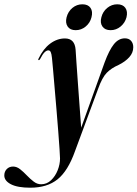

<svg xmlns="http://www.w3.org/2000/svg" viewBox="-155 -626 640 894"><path d="M332 -335Q353 -392 375 -419.8Q397 -447.5 426.5 -447.5Q445 -447.5 455.2 -436Q465.5 -424.5 465.5 -406Q465.5 -380.5 447 -359.8Q428.5 -339 397 -323.5Q363.5 -309 342 -287Q320.5 -265 301.5 -211.5L194 78.5Q161.5 170 113 209Q64.5 248 -14 248Q-73 248 -104 232Q-135 216 -135 191Q-135 173 -123.5 161.2Q-112 149.5 -94 149.5Q-77 149.5 -61.2 162Q-45.5 174.5 -30 190.8Q-14.5 207 1.8 219.5Q18 232 36.5 232Q63 232 82.8 213.2Q102.5 194.5 113.5 166.8Q124.5 139 124.5 112Q124.5 102 122.2 68Q120 34 116.2 -14.2Q112.5 -62.5 108 -115.8Q103.5 -169 99.2 -218.5Q95 -268 91.8 -304.8Q88.5 -341.5 87 -356Q85 -375.5 81.2 -383.5Q77.5 -391.5 70 -391.5Q61.5 -391.5 52.2 -382.2Q43 -373 32 -351.5Q28.5 -345.5 25.5 -346Q21 -347 24.5 -353Q46 -398.5 78.5 -422.8Q111 -447 147.5 -447Q193 -447 197 -395Q198 -377.5 201 -334Q204 -290.5 208 -235.2Q212 -180 216 -125.5Q220 -71 223 -31.5ZM197.5 -485.5Q171.5 -485.5 160 -502.5Q148.5 -519.5 155 -545.5Q162 -572.5 182.2 -589.2Q202.5 -606 228.5 -606Q255 -606 266.5 -589.2Q278 -572.5 271 -545.5Q264.5 -519.5 244 -502.5Q223.5 -485.5 197.5 -485.5ZM360 -485.5Q334 -485.5 322 -502.5Q310 -519.5 317 -545.5Q323.5 -572 344.2 -589Q365 -606 391 -606Q417 -606 428.8 -589.2Q440.5 -572.5 434 -545.5Q427 -519.5 406.5 -502.5Q386 -485.5 360 -485.5Z"/></svg>

Font: Fraunces 144pt S000 SemiBold
Style: Italic
Weight: 600
Italic angle: -16°
Version: Version 1.000; ttfautohint (v1.8.3)